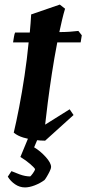

<svg xmlns="http://www.w3.org/2000/svg" viewBox="-20 -602 377 838"><path d="M177 12Q158 12 132.5 9Q107 6 82 -1.5Q57 -9 40 -23Q51 -69 63.5 -133.5Q76 -198 87 -271Q98 -344 105 -417H37Q39 -429 41 -441.5Q43 -454 46 -460Q60 -460 76 -460Q92 -460 110 -460Q114 -502 116 -539L241 -582L264 -564Q257 -541 251 -515.5Q245 -490 239 -462Q263 -462 284.5 -463.5Q306 -465 322 -467L337 -448L332 -417H230Q217 -350 206.5 -281.5Q196 -213 188.5 -154Q181 -95 177 -58L284 -125L301 -100ZM89 216Q66 216 46 202.5Q26 189 14 169L30 145Q41 150 65.5 159Q90 168 112 168Q115 166 123.5 154.5Q132 143 133 136Q130 130 112.5 114.5Q95 99 69 83L110 -16H153L129 41Q156 57 179.5 83Q203 109 203 127Q203 133 197 145.5Q191 158 184 169.5Q177 181 174 184Q155 198 131.5 207Q108 216 89 216Z"/></svg>

Font: Labrada
Style: Bold Italic
Weight: 700
Italic angle: -7°
Designer: Mercedes Jáuregui
Foundry: Omnibus-Type Team
Version: Version 1.000; ttfautohint (v1.8.4.7-5d5b)